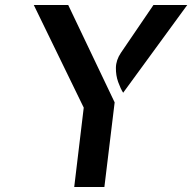

<svg xmlns="http://www.w3.org/2000/svg" viewBox="-20 -747 768 767"><path d="M276.5 0 314.5 -317 115 -727H252.5L438 -338L397 0ZM472 -376.5Q461.5 -393 452 -419.5Q442.5 -446 443 -476.5Q443.5 -507 463 -536L593 -727H728Z"/></svg>

Font: Expletus Sans SemiBold
Style: Italic
Weight: 600
Italic angle: -7°
Version: Version 7.500